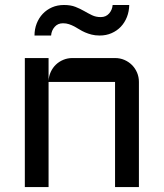

<svg xmlns="http://www.w3.org/2000/svg" viewBox="-20 -754 660 774"><path d="M540 0H443.8V-423.8H175.8V0H80.1V-520H175.8V-428.2Q176.8 -447.3 184.6 -464.1Q192.4 -481 205.3 -493.4Q218.3 -505.9 235.4 -512.9Q252.4 -520 272 -520H443.8Q463.9 -520 481.4 -512.5Q499 -504.9 512 -491.9Q524.9 -479 532.5 -461.4Q540 -443.8 540 -423.8ZM119.1 -610.8Q119.1 -636.7 127.9 -659.2Q136.7 -681.6 152.3 -698.2Q168 -714.8 189.7 -724.4Q211.4 -733.9 237.8 -733.9Q265.1 -733.9 284.2 -726.3Q303.2 -718.8 319.3 -709.5Q335.4 -700.2 351.1 -692.6Q366.7 -685.1 386.2 -685.1Q407.2 -685.1 419.9 -699.7Q432.6 -714.4 434.1 -733.9H501Q500.5 -708 491.7 -685.5Q482.9 -663.1 467.3 -646.5Q451.7 -629.9 429.9 -620.4Q408.2 -610.8 381.8 -610.8Q363.8 -610.8 349.4 -614.5Q335 -618.2 322.8 -623.5Q310.5 -628.9 300 -635.5Q289.6 -642.1 279.3 -647.5Q269 -652.8 258.1 -656.5Q247.1 -660.2 233.9 -660.2Q212.9 -660.2 200.2 -645.5Q187.5 -630.9 186 -610.8Z"/></svg>

Font: Aldrich
Style: Regular
Weight: 400
Designer: Matthew Desmond
Foundry: Matthew Desmond
Version: Version 1.002 2011